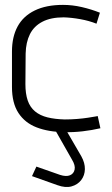

<svg xmlns="http://www.w3.org/2000/svg" viewBox="-20 -530 458 786"><path d="M204 -10V-1L275 124Q289 147 285.5 164Q282 181 266.5 187.5Q251 194 226 186L129 152L111 191L215 228Q248 240 273 233Q298 226 312.5 207Q327 188 327.5 162.5Q328 137 313 110L248 -2V-7ZM375 -433 389 -478Q354 -492 315 -501Q276 -510 238 -510Q169 -510 122 -487Q75 -464 52 -421.5Q29 -379 29 -319V-174Q29 -108 55.5 -67.5Q82 -27 130 -8.5Q178 10 243 11Q280 12 318.5 7.5Q357 3 391 -5L380 -55Q381 -55 370 -53Q359 -51 339.5 -48Q320 -45 295.5 -43Q271 -41 245 -41Q205 -42 174.5 -49.5Q144 -57 123.5 -74Q103 -91 93.5 -118.5Q84 -146 84 -186L85 -311Q86 -357 102.5 -390Q119 -423 153.5 -441Q188 -459 241 -459Q273 -458 309 -451.5Q345 -445 375 -433Z"/></svg>

Font: AdventPro_ExpandedRegular
Style: ExpandedRegular
Weight: 400
Width: 7
Designer: VivaRado, Andreas Kalpakidis
Foundry: VivaRado, Andreas Kalpakidis
Version: Version 3.000